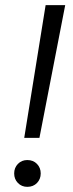

<svg xmlns="http://www.w3.org/2000/svg" viewBox="-20 -720 285 745"><path d="M74 -185 157 -700H233L133 -185ZM86 5Q64 5 49.5 -10Q35 -25 35 -47Q35 -69 49.5 -84Q64 -99 86 -99Q109 -99 123.5 -84Q138 -69 138 -47Q138 -25 123.5 -10Q109 5 86 5Z"/></svg>

Font: DM Sans 12pt Light
Style: Italic
Weight: 300
Italic angle: -10°
Version: Version 4.004;gftools[0.9.30]